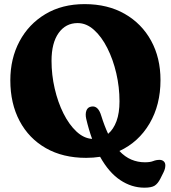

<svg xmlns="http://www.w3.org/2000/svg" viewBox="-20 -734 810 911"><path d="M381.5 -714.5Q491 -714.5 571.8 -668.2Q652.5 -622 697 -540.8Q741.5 -459.5 741.5 -354Q741.5 -236 689.5 -147.8Q637.5 -59.5 546.5 -17.5Q573 10.5 603.2 23.2Q633.5 36 667.5 36Q692.5 36 707 30.2Q721.5 24.5 737.5 24.5Q748.5 24.5 756.5 31.2Q764.5 38 764.5 51Q764.5 66.5 755.5 84.5L740.5 114.5Q729 137 714 146.8Q699 156.5 665 156.5Q604.5 156.5 550.5 120.5Q496.5 84.5 455 10Q423 15 388.5 15Q278.5 15 197.8 -31Q117 -77 73 -160Q29 -243 29 -353Q29 -456 72.5 -537.8Q116 -619.5 195.2 -667Q274.5 -714.5 381.5 -714.5ZM389 -170.5Q384 -193 390 -209.5Q396 -226 414.5 -228.5Q446 -233.5 460.5 -184.5Q475.5 -136.5 493 -99Q518.5 -120.5 532.8 -159.2Q547 -198 547 -253.5Q547 -320.5 531.8 -386.2Q516.5 -452 489.2 -506Q462 -560 426 -592.2Q390 -624.5 348.5 -624.5Q291.5 -624.5 258 -577.2Q224.5 -530 224.5 -445.5Q224.5 -379 239.5 -314Q254.5 -249 281 -196Q307.5 -143 342.5 -110.2Q377.5 -77.5 417 -75Q401 -119 389 -170.5Z"/></svg>

Font: Fraunces 72pt S100
Style: Bold
Weight: 700
Version: Version 1.000; ttfautohint (v1.8.3)